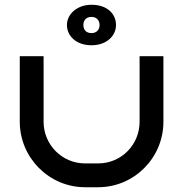

<svg xmlns="http://www.w3.org/2000/svg" viewBox="-20 -786 769 806"><path d="M566 -550V-275C566 -178 489 -100 392 -100H337C241 -100 163 -178 163 -275V-550H63V-275C63 -124 186 0 337 0H392C543 0 666 -123 666 -275V-550ZM261 -681C261 -635 300 -596 364 -596C427 -596 467 -635 467 -681C467 -727 431 -766 364 -766C304 -766 261 -727 261 -681ZM330 -681C330 -700 341 -715 364 -715C386 -715 398 -700 398 -681C398 -662 386 -647 364 -647C341 -647 330 -662 330 -681Z"/></svg>

Font: Bruno Ace SC
Style: Regular
Weight: 400
Designer: Astigmatic (AOETI)
Foundry: Astigmatic (AOETI)
Version: Version 1.000